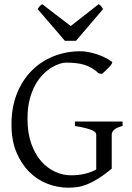

<svg xmlns="http://www.w3.org/2000/svg" viewBox="-20 -872 623 907"><path d="M508.8 -580.1Q512.2 -577.6 507.8 -570.6Q503.4 -563.5 495.4 -554.7Q487.3 -545.9 477.8 -537.4Q468.3 -528.8 461.9 -522.9L445.8 -525.9Q429.7 -541 412.6 -551Q395.5 -561 376.7 -566.4Q357.9 -571.8 336.9 -574Q315.9 -576.2 292 -576.2Q279.8 -576.2 261.5 -570.6Q243.2 -564.9 222.9 -552.5Q202.6 -540 182.6 -519.8Q162.6 -499.5 146.2 -470Q129.9 -440.4 119.9 -401.1Q109.9 -361.8 109.9 -311Q109.9 -243.2 127.9 -192.9Q146 -142.6 175.3 -109.6Q204.6 -76.7 241.2 -60.3Q277.8 -43.9 314.9 -43.9Q350.6 -43.9 380.6 -51Q410.6 -58.1 434.6 -71.3V-236.8Q434.6 -242.2 429.9 -247.3Q425.3 -252.4 413.8 -257.3Q402.3 -262.2 383.1 -267.1Q363.8 -272 334 -276.9V-297.9H559.1V-276.9Q531.2 -270 519.5 -259Q507.8 -248 507.8 -236.8V-75.2Q471.7 -45.4 443.1 -27.8Q414.6 -10.3 390.6 -0.7Q366.7 8.8 345.2 11.7Q323.7 14.6 301.8 14.6Q252.4 14.6 204.6 -3.7Q156.7 -22 118.9 -59.3Q81.1 -96.7 57.6 -152.6Q34.2 -208.5 34.2 -284.2Q34.2 -365.2 59.8 -429.4Q85.4 -493.7 129.9 -538.3Q174.3 -583 233.6 -606.4Q293 -629.9 359.9 -629.9Q376 -629.9 395.3 -626.5Q414.6 -623 434.6 -616.7Q454.6 -610.4 473.9 -601.1Q493.2 -591.8 508.8 -580.1ZM338.9 -679.2H286.6L157.7 -829.1Q161.1 -834 163.6 -837.4Q166 -840.8 168.2 -843.3Q170.4 -845.7 173.1 -847.7Q175.8 -849.6 179.7 -852.1L314 -749L445.8 -852.1Q454.1 -847.7 457.5 -843.3Q460.9 -838.9 466.8 -829.1Z"/></svg>

Font: Gentium Plus Eur
Style: Regular
Weight: 400
Designer: J. Victor Gaultney, Annie Olsen, Iska Routamaa, Becca Hirsbrunner
Foundry: SIL International
Version: Version 5.000